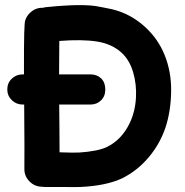

<svg xmlns="http://www.w3.org/2000/svg" viewBox="-20 -744 736 764"><path d="M70 -328H340Q365 -328 382 -344.5Q399 -361 399 -388Q399 -416 382.5 -432Q366 -448 340 -448H70Q45 -448 27 -431Q9 -414 9 -388Q9 -363 27 -345.5Q45 -328 70 -328ZM158 0Q172 0 226 0Q280 1 301 0Q404 -5 467 -35Q527 -65 572 -118.5Q617 -172 639 -238Q660 -303 661 -381Q662 -458 635.5 -524Q609 -590 557 -637Q530 -662 497 -680Q464 -698 427 -707Q389 -715 360 -720Q340 -723 313.5 -723.5Q287 -724 263 -723Q239 -722 227 -721Q208 -720 169 -716Q160 -716 151 -713Q122 -714 100.5 -694Q79 -674 78 -647Q74 -601 76 -359Q78 -116 77 -71Q77 -43 97 -22.5Q117 -2 145 -1Q151 0 158 0ZM295 -137Q266 -136 217 -138Q217 -180 216.5 -232Q216 -284 215.5 -337Q215 -390 215 -435Q215 -486 216 -581Q305 -588 364.5 -579Q424 -570 463 -535Q495 -506 509.5 -457.5Q524 -409 521 -355Q518 -301 497 -256Q465 -188 405 -159Q369 -142 295 -137Z"/></svg>

Font: Balsamiq Sans
Style: Bold
Weight: 700
Designer: Michael Angeles
Foundry: Balsamiq SRL
Version: Version 1.020; ttfautohint (v1.8.4.7-5d5b);gftools[0.9.26]